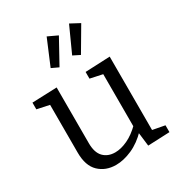

<svg xmlns="http://www.w3.org/2000/svg" viewBox="-189 -933 999 1070"><g transform="rotate(-30 310.0 -398.0)"><path d="M247 9Q181 9 138 -32Q95 -73 95 -158V-477L105 -463L16 -482V-525L175 -531V-172Q175 -112 203 -83Q231 -54 278 -54Q315 -54 358 -74Q401 -94 443 -136L437 -118V-479L447 -463L358 -482V-525L517 -532V-49L505 -62L595 -45V-1L455 5L443 -94L454 -90Q405 -39 350.5 -15Q296 9 247 9ZM383 -620 339 -642 413 -805 473 -773ZM245 -620 200 -641 269 -805 331 -776Z"/></g></svg>

Font: Pack4
Style: Regular
Weight: 400
Version: Version 2.002